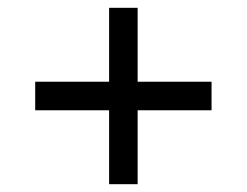

<svg xmlns="http://www.w3.org/2000/svg" viewBox="-20 -568 632 491"><path d="M259 -286H70V-359H259V-548H332V-359H521V-286H332V-97H259Z"/></svg>

Font: hexlsinhala05
Style: Book
Weight: 400
Designer: Jelle Bosma - Monotype Design Team
Foundry: Monotype Imaging Inc.
Version: Version 2.003